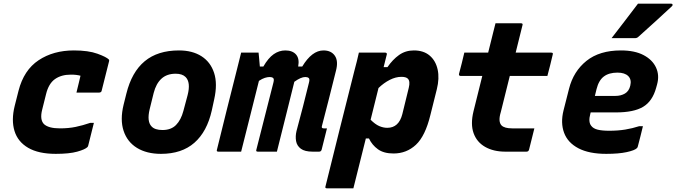

<svg xmlns="http://www.w3.org/2000/svg" viewBox="-20 -827 3688 1047"><path d="M383 -552Q462 -552 511.5 -534Q561 -516 574 -502Q576 -500 575 -494L534 -331Q532 -322 518 -322H397L399 -331Q404 -352 409.5 -374Q415 -396 419 -414Q408 -417 395.5 -418.5Q383 -420 366 -420Q314 -420 279.5 -395.5Q245 -371 231 -313L210 -229Q196 -174 220 -150Q245 -127 307 -127Q354 -127 392.5 -135Q431 -143 472 -157H492Q484 -126 476.5 -95Q469 -64 461 -33Q459 -27 457 -25Q444 -12 401 0Q358 12 284 12Q190 12 133.5 -21Q77 -54 59 -113Q41 -172 60 -249L81 -332Q110 -445 190.5 -498.5Q271 -552 383 -552Z M956 -552Q1029 -552 1078.5 -520.5Q1128 -489 1147.5 -429.5Q1167 -370 1148 -285L1135 -225Q1109 -109 1040 -48.5Q971 12 858 12Q780 12 727 -20.5Q674 -53 654 -113.5Q634 -174 654 -256L669 -316Q698 -434 769 -493Q840 -552 956 -552ZM938 -425Q890 -425 860.5 -398Q831 -371 818 -320L796 -231Q780 -164 807 -137Q825 -118 866 -118Q913 -118 940 -145.5Q967 -173 980 -222L1003 -308Q1021 -378 992 -407Q974 -425 938 -425Z M1295 -540H1390Q1390 -540 1392.5 -515Q1395 -490 1397 -464H1416Q1443 -511 1472.5 -531.5Q1502 -552 1536 -552Q1575 -552 1594.5 -529.5Q1614 -507 1606 -464H1628Q1681 -552 1744 -552Q1786 -552 1806 -523Q1826 -494 1812 -441Q1793 -363 1773.5 -287.5Q1754 -212 1735 -138Q1734 -132 1736 -130Q1739 -127 1745 -127H1763Q1756 -98 1748.5 -69Q1741 -40 1734 -11Q1731 0 1720 0H1685Q1642 0 1620.5 -16Q1599 -32 1594.5 -58Q1590 -84 1597 -113Q1616 -184 1632 -245.5Q1648 -307 1665 -377Q1670 -396 1663.5 -401.5Q1657 -407 1645 -407Q1621 -407 1585 -381Q1570 -319 1546.5 -226Q1523 -133 1490 0H1386Q1374 0 1378 -11Q1401 -102 1424.5 -194Q1448 -286 1471 -377Q1476 -396 1469.5 -401.5Q1463 -407 1451 -407Q1439 -407 1424.5 -402.5Q1410 -398 1392 -386Q1368 -289 1343.5 -192.5Q1319 -96 1295 0H1171Q1159 0 1163 -11Q1189 -118 1216 -225.5Q1243 -333 1270 -440Q1276 -465 1282.5 -490Q1289 -515 1295 -540Z M1937 -540H2081Q2086 -540 2088.5 -536.5Q2091 -533 2089 -529Q2081 -496 2072 -461H2093Q2121 -502 2156 -527Q2191 -552 2237 -552Q2290 -552 2323 -524Q2356 -496 2366.5 -448Q2377 -400 2362 -340L2327 -200Q2299 -85 2248 -37.5Q2197 10 2126 10Q2073 10 2041 -13Q2009 -36 1992 -72H1975Q1958 -4 1941 64Q1924 132 1907 200H1763Q1751 200 1755 189Q1794 32 1833 -125Q1872 -282 1912 -439Q1920 -468 1926 -493Q1932 -518 1937 -540ZM2169 -408Q2138 -408 2105.5 -391.5Q2073 -375 2044 -347Q2033 -304 2022.5 -260.5Q2012 -217 2001 -174Q2026 -149 2048 -139.5Q2070 -130 2092 -130Q2155 -130 2174 -205L2209 -348Q2218 -384 2204 -398Q2194 -408 2169 -408Z M2894 -127Q2886 -97 2879.5 -69Q2873 -41 2865 -11Q2862 0 2851 0H2736Q2671 0 2625.5 -26Q2580 -52 2562.5 -101Q2545 -150 2562 -220Q2574 -268 2586 -316.5Q2598 -365 2610 -413H2491Q2486 -413 2484 -416.5Q2482 -420 2483 -424Q2491 -455 2498 -482Q2505 -509 2512 -540H2642Q2650 -572 2657 -600Q2663 -626 2669.5 -650.5Q2676 -675 2682 -700H2821Q2833 -700 2829 -689Q2820 -652 2810.5 -614.5Q2801 -577 2792 -540H2986Q2998 -540 2994 -529Q2987 -498 2980 -471Q2973 -444 2965 -413H2760Q2748 -364 2735.5 -314.5Q2723 -265 2711 -216Q2695 -164 2715 -143Q2731 -127 2773 -127Z M3366 -552Q3441 -552 3489.5 -526.5Q3538 -501 3557.5 -458.5Q3577 -416 3563 -366L3558 -348Q3538 -275 3487 -244.5Q3436 -214 3339 -214H3201L3199 -206Q3187 -162 3204 -141Q3215 -126 3239 -120Q3263 -114 3302 -114Q3350 -114 3389.5 -120.5Q3429 -127 3466 -139H3486Q3479 -112 3472.5 -84Q3466 -56 3458 -28Q3457 -23 3453 -19Q3441 -7 3397.5 2.5Q3354 12 3286 12Q3192 12 3134 -18.5Q3076 -49 3056 -103Q3036 -157 3053 -225L3083 -343Q3107 -438 3178 -495Q3249 -552 3366 -552ZM3347 -431Q3301 -431 3273 -410Q3245 -389 3233 -341L3224 -304H3336Q3366 -304 3388 -317Q3410 -330 3417 -360Q3425 -393 3406 -412Q3387 -431 3347 -431ZM3459 -807H3640Q3646 -807 3647.5 -802Q3649 -797 3643 -792Q3597 -749 3554.5 -710.5Q3512 -672 3462 -627Q3454 -619 3443 -619H3315Q3351 -666 3387 -712.5Q3423 -759 3459 -807Z"/></svg>

Font: Recursive Mn Lnr St XBd
Style: Italic
Weight: 800
Italic angle: -15°
Monospace: yes
Version: Version 1.079;hotconv 1.0.112;makeotfexe 2.5.65598; ttfautoh